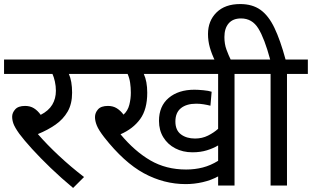

<svg xmlns="http://www.w3.org/2000/svg" viewBox="-20 -916 1540 948"><path d="M395 -42 341 12Q282 -37 230 -87Q178 -137 138 -181Q98 -225 75 -256Q53 -287 46.5 -305Q40 -323 40 -340Q40 -359 55 -376Q70 -393 104 -393Q129 -393 147.5 -381.5Q166 -370 181 -349Q220 -369 238 -399Q256 -429 256 -468Q256 -491 251 -513.5Q246 -536 239 -551H0V-622H424V-551H320Q336 -516 336 -458Q336 -403 314 -365Q292 -327 254 -300.5Q216 -274 167 -254Q212 -202 271.5 -146.5Q331 -91 395 -42Z M1138 -551V0H1057V-45Q1022 -26 980.5 -16.5Q939 -7 897 -7Q789 -7 690.5 -60.5Q592 -114 494 -239Q467 -274 458 -296.5Q449 -319 449 -338Q449 -359 464 -376Q479 -393 513 -393Q538 -393 556.5 -381.5Q575 -370 590 -350Q611 -369 618.5 -398.5Q626 -428 626 -458Q626 -484 622.5 -507.5Q619 -531 610 -551H409V-622H1242V-551ZM943 -232Q978 -232 1007 -246.5Q1036 -261 1057 -280V-551H690Q707 -514 707 -458Q707 -376 672 -328Q637 -280 575 -253Q645 -169 722.5 -124Q800 -79 899 -79Q942 -79 981 -89Q1020 -99 1057 -122V-198Q1034 -184 1002 -174Q970 -164 930 -164Q883 -164 845.5 -183.5Q808 -203 786.5 -238Q765 -273 765 -319Q765 -392 813 -432.5Q861 -473 940 -473Q957 -473 984 -470.5Q1011 -468 1025 -463L1019 -394Q1004 -398 985.5 -401Q967 -404 949 -404Q901 -404 873.5 -382Q846 -360 846 -316Q846 -273 873.5 -252.5Q901 -232 943 -232Z M1042 -615Q1025 -650 1016 -682Q1007 -714 1007 -748Q1007 -813 1049 -854.5Q1091 -896 1166 -896Q1226 -896 1266 -867.5Q1306 -839 1335 -778.5Q1364 -718 1390 -622H1500V-551H1397V0H1316V-551H1227V-622H1314Q1286 -726 1255.5 -775.5Q1225 -825 1170 -825Q1130 -825 1109 -800.5Q1088 -776 1088 -733Q1088 -699 1098 -671.5Q1108 -644 1122 -615Z"/></svg>

Font: RS Noto Sans
Style: Regular
Weight: 400
Designer: Monotype Design Team
Foundry: Monotype Imaging Inc.
Version: Version 3.10